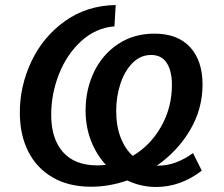

<svg xmlns="http://www.w3.org/2000/svg" viewBox="-20 -733 892 765"><path d="M749 -123 784 -53Q699 12 602 12Q542 12 487 -14Q415 11 343 11Q254 11 190 -26Q126 -63 92.5 -129.5Q59 -196 59 -285Q59 -391 105.5 -489Q152 -587 239 -649Q326 -711 441 -713L436 -628Q362 -622 304.5 -570Q247 -518 215.5 -439Q184 -360 184 -275Q184 -180 231 -127Q278 -74 368 -74Q380 -74 402 -76Q364 -117 342.5 -172.5Q321 -228 321 -293Q321 -376 354.5 -446Q388 -516 450.5 -557.5Q513 -599 595 -599Q688 -599 737.5 -545Q787 -491 787 -396Q787 -299 737.5 -215Q688 -131 605 -73H611Q680 -73 749 -123ZM509 -112Q580 -154 622.5 -229.5Q665 -305 665 -395Q665 -450 644.5 -482Q624 -514 582 -514Q540 -514 508.5 -482.5Q477 -451 460 -400Q443 -349 443 -291Q443 -231 460.5 -185.5Q478 -140 509 -112Z"/></svg>

Font: Bitter Pro SemiBold
Style: Italic
Weight: 600
Italic angle: -9°
Designer: Sol Matas, and Bitter project Authors
Foundry: Sol Matas
Version: Version 1.010